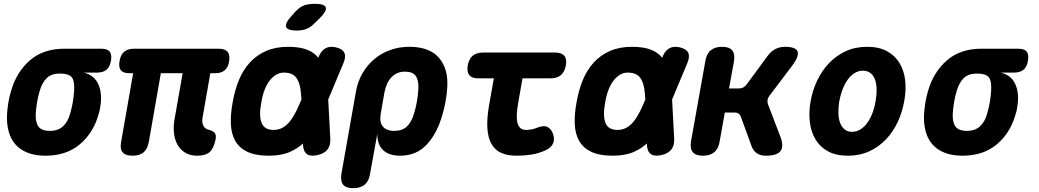

<svg xmlns="http://www.w3.org/2000/svg" viewBox="-20 -805 5440 1005"><path d="M418 -425Q469 -413 491 -371.5Q513 -330 508 -270L504 -240Q502 -225 497 -210Q470 -111 399 -50.5Q328 10 218 10Q163 10 123.5 -6Q84 -22 59.5 -50.5Q35 -79 24.5 -120Q14 -161 17 -210Q19 -240 24 -270Q29 -300 38 -330Q67 -429 137 -489.5Q207 -550 317 -550H510Q542 -550 554 -535Q566 -520 561 -488Q556 -456 538 -440.5Q520 -425 488 -425ZM241 -120Q263 -120 280 -126Q297 -132 309.5 -143.5Q322 -155 331.5 -171.5Q341 -188 347 -210Q356 -240 361 -270Q366 -300 368 -330Q371 -384 354.5 -402Q338 -420 294 -420Q250 -420 225.5 -397Q201 -374 188 -330Q179 -300 174 -270Q169 -240 167 -210Q165 -166 181 -143Q197 -120 241 -120Z M1013 10Q975 10 949 -6Q923 -22 908.5 -48.5Q894 -75 890.5 -110Q887 -145 894 -183L936 -422H822L759 -62Q752 -25 731.5 -7.5Q711 10 674 10Q637 10 622 -7.5Q607 -25 614 -62L677 -422H656Q624 -422 612 -438Q600 -454 606 -486Q611 -518 630 -534Q649 -550 681 -550H1123Q1158 -550 1171.5 -533.5Q1185 -517 1179 -482Q1174 -452 1156 -437Q1138 -422 1108 -422H1081L1040 -188Q1036 -164 1044 -147.5Q1052 -131 1072 -126Q1097 -119 1104.5 -108.5Q1112 -98 1109 -78Q1100 -30 1078.5 -10Q1057 10 1013 10Z M1626 -683Q1606 -662 1583.5 -653.5Q1561 -645 1535 -645Q1484 -645 1477.5 -664.5Q1471 -684 1509 -725L1527 -745Q1552 -771 1575 -778Q1598 -785 1629 -785Q1680 -785 1685.5 -765.5Q1691 -746 1652 -708ZM1709 -77Q1710 -42 1693.5 -21.5Q1677 -1 1641 7Q1605 15 1586.5 1.5Q1568 -12 1566 -47V-54Q1536 -27 1498 -10Q1452 10 1388 10Q1318 10 1275.5 -10Q1233 -30 1212 -66.5Q1191 -103 1188.5 -154.5Q1186 -206 1198 -270Q1209 -334 1231 -387Q1253 -440 1288.5 -478.5Q1324 -517 1373.5 -538.5Q1423 -560 1489 -560Q1552 -560 1592 -543Q1625 -529 1646 -503Q1659 -538 1683 -552Q1706 -565 1739 -557Q1773 -549 1782.5 -528.5Q1792 -508 1777 -473L1698 -284ZM1558 -284Q1556 -318 1552 -343Q1547 -371 1536.5 -389.5Q1526 -408 1508.5 -416.5Q1491 -425 1465 -425Q1445 -425 1426.5 -414.5Q1408 -404 1392.5 -384.5Q1377 -365 1365.5 -336Q1354 -307 1348 -270Q1341 -234 1341.5 -206.5Q1342 -179 1349.5 -161Q1357 -143 1372.5 -134Q1388 -125 1412 -125Q1438 -125 1459 -136.5Q1480 -148 1497.5 -170Q1515 -192 1531 -224Q1544 -251 1558 -284Z M1829 180Q1791 180 1776 161.5Q1761 143 1767 105L1843 -325Q1852 -378 1877 -421Q1902 -464 1938.5 -495Q1975 -526 2022 -543Q2069 -560 2122 -560Q2229 -560 2278.5 -501.5Q2328 -443 2321 -345Q2319 -310 2312.5 -275Q2306 -240 2296 -205Q2268 -106 2213.5 -48Q2159 10 2075 10Q2015 10 1984.5 -20Q1954 -50 1955 -105L1917 105Q1911 143 1889 161.5Q1867 180 1829 180ZM2044 -120Q2086 -120 2110 -143Q2134 -166 2147 -210Q2157 -242 2162.5 -275Q2168 -308 2170 -340Q2172 -384 2156.5 -407Q2141 -430 2099 -430Q2078 -430 2060.5 -422.5Q2043 -415 2029 -400.5Q2015 -386 2006 -366Q1997 -346 1992 -320L1973 -210Q1965 -167 1983.5 -143.5Q2002 -120 2044 -120Z M2885 -530Q2919 -530 2933.5 -513.5Q2948 -497 2942 -463Q2936 -429 2916 -412Q2896 -395 2862 -395H2715L2693 -270Q2679 -193 2689.5 -159Q2700 -125 2732 -125Q2746 -125 2761 -127.5Q2776 -130 2790 -136Q2825 -150 2844.5 -141Q2864 -132 2874 -106Q2885 -76 2874.5 -53.5Q2864 -31 2835 -18Q2797 -1 2759.5 4.5Q2722 10 2683 10Q2636 10 2603 -5Q2570 -20 2552 -52.5Q2534 -85 2531 -135Q2528 -185 2540 -254L2565 -395H2483Q2450 -395 2436.5 -411.5Q2423 -428 2428 -461Q2434 -496 2454 -513Q2474 -530 2509 -530Z M3509 -77Q3510 -42 3493.5 -21.5Q3477 -1 3441 7Q3405 15 3386.5 1.5Q3368 -12 3366 -47V-54Q3336 -27 3298 -10Q3252 10 3188 10Q3118 10 3075.5 -10Q3033 -30 3012 -66.5Q2991 -103 2988.5 -154.5Q2986 -206 2998 -270Q3009 -334 3031 -387Q3053 -440 3088.5 -478.5Q3124 -517 3173.5 -538.5Q3223 -560 3289 -560Q3352 -560 3392 -543Q3425 -529 3446 -503Q3459 -538 3483 -552Q3506 -565 3539 -557Q3573 -549 3582.5 -528.5Q3592 -508 3577 -473L3498 -284ZM3358 -284Q3356 -318 3352 -343Q3347 -371 3336.5 -389.5Q3326 -408 3308.5 -416.5Q3291 -425 3265 -425Q3245 -425 3226.5 -414.5Q3208 -404 3192.5 -384.5Q3177 -365 3165.5 -336Q3154 -307 3148 -270Q3141 -234 3141.5 -206.5Q3142 -179 3149.5 -161Q3157 -143 3172.5 -134Q3188 -125 3212 -125Q3238 -125 3259 -136.5Q3280 -148 3297.5 -170Q3315 -192 3331 -224Q3344 -251 3358 -284Z M3659 10Q3622 10 3606.5 -8.5Q3591 -27 3597 -65L3672 -485Q3678 -523 3700 -541.5Q3722 -560 3760 -560Q3797 -560 3812.5 -541.5Q3828 -523 3822 -485L3796 -342H3848Q3861 -342 3871 -347.5Q3881 -353 3889 -364L3997 -511Q4015 -536 4038 -548Q4061 -560 4089 -560Q4145 -560 4154.5 -536Q4164 -512 4128 -463L4007 -303Q3999 -292 3997.5 -281Q3996 -270 4000 -259L4065 -89Q4084 -39 4065.5 -14.5Q4047 10 3989 10Q3961 10 3942 -2.5Q3923 -15 3914 -40L3858 -194Q3854 -205 3846 -210.5Q3838 -216 3825 -216H3774L3747 -65Q3741 -27 3719 -8.5Q3697 10 3659 10Z M4418 10Q4356 10 4314 -13Q4272 -36 4248.5 -75.5Q4225 -115 4219 -166.5Q4213 -218 4223 -275Q4233 -332 4257.5 -383.5Q4282 -435 4319.5 -474.5Q4357 -514 4407 -537Q4457 -560 4519 -560Q4581 -560 4623 -537Q4665 -514 4688.5 -475Q4712 -436 4718 -384.5Q4724 -333 4713 -275Q4703 -218 4679 -166.5Q4655 -115 4617.5 -75.5Q4580 -36 4530 -13Q4480 10 4418 10ZM4440 -115Q4464 -115 4484.5 -128Q4505 -141 4520.5 -163Q4536 -185 4547 -214Q4558 -243 4563 -275Q4569 -308 4568.5 -337Q4568 -366 4560.5 -387.5Q4553 -409 4537 -422Q4521 -435 4497 -435Q4473 -435 4452.5 -422Q4432 -409 4416.5 -387Q4401 -365 4390 -336Q4379 -307 4373 -275Q4368 -243 4368.5 -214Q4369 -185 4377 -163Q4385 -141 4400.5 -128Q4416 -115 4440 -115Z M5218 -425Q5269 -413 5291 -371.5Q5313 -330 5308 -270L5304 -240Q5302 -225 5297 -210Q5270 -111 5199 -50.5Q5128 10 5018 10Q4963 10 4923.5 -6Q4884 -22 4859.5 -50.5Q4835 -79 4824.5 -120Q4814 -161 4817 -210Q4819 -240 4824 -270Q4829 -300 4838 -330Q4867 -429 4937 -489.5Q5007 -550 5117 -550H5310Q5342 -550 5354 -535Q5366 -520 5361 -488Q5356 -456 5338 -440.5Q5320 -425 5288 -425ZM5041 -120Q5063 -120 5080 -126Q5097 -132 5109.5 -143.5Q5122 -155 5131.5 -171.5Q5141 -188 5147 -210Q5156 -240 5161 -270Q5166 -300 5168 -330Q5171 -384 5154.5 -402Q5138 -420 5094 -420Q5050 -420 5025.5 -397Q5001 -374 4988 -330Q4979 -300 4974 -270Q4969 -240 4967 -210Q4965 -166 4981 -143Q4997 -120 5041 -120Z"/></svg>

Font: Maple Mono ExtraBold
Style: Italic
Weight: 800
Italic angle: -10°
Monospace: yes
Designer: subframe7536
Version: Version 7.200